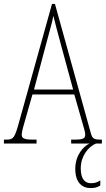

<svg xmlns="http://www.w3.org/2000/svg" viewBox="-22 -734 541 982"><path d="M-2 0H165V-20H143C100 -20 89 -28 89 -46C89 -61 101 -101 109 -128L144 -251H358L398 -111C405 -86 414 -58 414 -48C414 -27 406 -20 362 -20H342V0H436C405 14 363 59 363 130C363 200 398 228 442 228C463 228 475 224 491 215V189C473 200 461 203 443 203C411 203 391 180 391 127C391 64 430 16 469 0H499V-20H492C458 -20 450 -25 442 -55L259 -714H244L74 -104C54 -32 47 -20 13 -20H-2ZM152 -276 214 -509C229 -567 245 -619 251 -653C259 -620 272 -570 293 -493L352 -276Z"/></svg>

Font: Noto Serif Armenian ExtraCondensed Thin
Style: Regular
Weight: 100
Width: 2
Designer: Monotype Design Team
Foundry: Monotype Imaging Inc.
Version: Version 2.008